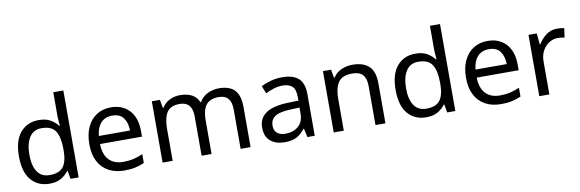

<svg xmlns="http://www.w3.org/2000/svg" viewBox="-53 -1201 4991 1653"><g transform="rotate(-10 2442.5 -375.0)"><path d="M275 10Q175 10 115 -59.5Q55 -129 55 -267Q55 -405 115.5 -475.5Q176 -546 276 -546Q338 -546 377.5 -523Q417 -500 442 -467H448Q447 -480 444.5 -505.5Q442 -531 442 -546V-760H530V0H459L446 -72H442Q418 -38 378 -14Q338 10 275 10ZM289 -63Q374 -63 408.5 -109.5Q443 -156 443 -250V-266Q443 -366 410 -419.5Q377 -473 288 -473Q217 -473 181.5 -416.5Q146 -360 146 -265Q146 -169 181.5 -116Q217 -63 289 -63Z M907 -546Q976 -546 1025.5 -516Q1075 -486 1101.5 -431.5Q1128 -377 1128 -304V-251H761Q763 -160 807.5 -112.5Q852 -65 932 -65Q983 -65 1022.5 -74.5Q1062 -84 1104 -102V-25Q1063 -7 1023 1.5Q983 10 928 10Q852 10 793.5 -21Q735 -52 702.5 -113.5Q670 -175 670 -264Q670 -352 699.5 -415Q729 -478 782.5 -512Q836 -546 907 -546ZM906 -474Q843 -474 806.5 -433.5Q770 -393 763 -321H1036Q1035 -389 1004 -431.5Q973 -474 906 -474Z M1852 -546Q1943 -546 1988 -499.5Q2033 -453 2033 -349V0H1946V-345Q1946 -472 1837 -472Q1759 -472 1725.5 -427Q1692 -382 1692 -296V0H1605V-345Q1605 -472 1495 -472Q1414 -472 1383 -422Q1352 -372 1352 -278V0H1264V-536H1335L1348 -463H1353Q1378 -505 1420.5 -525.5Q1463 -546 1511 -546Q1573 -546 1614.5 -524Q1656 -502 1675 -456H1680Q1707 -502 1753.5 -524Q1800 -546 1852 -546Z M2402 -545Q2500 -545 2547 -502Q2594 -459 2594 -365V0H2530L2513 -76H2509Q2474 -32 2435.5 -11Q2397 10 2329 10Q2256 10 2208 -28.5Q2160 -67 2160 -149Q2160 -229 2223 -272.5Q2286 -316 2417 -320L2508 -323V-355Q2508 -422 2479 -448Q2450 -474 2397 -474Q2355 -474 2317 -461.5Q2279 -449 2246 -433L2219 -499Q2254 -518 2302 -531.5Q2350 -545 2402 -545ZM2428 -259Q2328 -255 2289.5 -227Q2251 -199 2251 -148Q2251 -103 2278.5 -82Q2306 -61 2349 -61Q2417 -61 2462 -98.5Q2507 -136 2507 -214V-262Z M3018 -546Q3114 -546 3163 -499.5Q3212 -453 3212 -349V0H3125V-343Q3125 -408 3096 -440Q3067 -472 3005 -472Q2916 -472 2882 -422Q2848 -372 2848 -278V0H2760V-536H2831L2844 -463H2849Q2875 -505 2921 -525.5Q2967 -546 3018 -546Z M3568 10Q3468 10 3408 -59.5Q3348 -129 3348 -267Q3348 -405 3408.5 -475.5Q3469 -546 3569 -546Q3631 -546 3670.5 -523Q3710 -500 3735 -467H3741Q3740 -480 3737.5 -505.5Q3735 -531 3735 -546V-760H3823V0H3752L3739 -72H3735Q3711 -38 3671 -14Q3631 10 3568 10ZM3582 -63Q3667 -63 3701.5 -109.5Q3736 -156 3736 -250V-266Q3736 -366 3703 -419.5Q3670 -473 3581 -473Q3510 -473 3474.5 -416.5Q3439 -360 3439 -265Q3439 -169 3474.5 -116Q3510 -63 3582 -63Z M4200 -546Q4269 -546 4318.5 -516Q4368 -486 4394.5 -431.5Q4421 -377 4421 -304V-251H4054Q4056 -160 4100.5 -112.5Q4145 -65 4225 -65Q4276 -65 4315.5 -74.5Q4355 -84 4397 -102V-25Q4356 -7 4316 1.5Q4276 10 4221 10Q4145 10 4086.5 -21Q4028 -52 3995.5 -113.5Q3963 -175 3963 -264Q3963 -352 3992.5 -415Q4022 -478 4075.5 -512Q4129 -546 4200 -546ZM4199 -474Q4136 -474 4099.5 -433.5Q4063 -393 4056 -321H4329Q4328 -389 4297 -431.5Q4266 -474 4199 -474Z M4807 -546Q4822 -546 4839.5 -544.5Q4857 -543 4870 -540L4859 -459Q4846 -462 4830.5 -464Q4815 -466 4801 -466Q4760 -466 4724 -443.5Q4688 -421 4666.5 -380.5Q4645 -340 4645 -286V0H4557V-536H4629L4639 -438H4643Q4669 -482 4710 -514Q4751 -546 4807 -546Z"/></g></svg>

Font: Noto Sans Bamum
Style: Regular
Weight: 400
Designer: Monotype Design Team
Foundry: Monotype Imaging Inc.
Version: Version 2.001